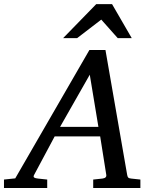

<svg xmlns="http://www.w3.org/2000/svg" viewBox="-73 -936 766 956"><path d="M374 -564 226.1 -304.2H417ZM391.1 0V-42L437 -46.9Q459 -49.8 456.1 -65.9L425.8 -256.8H199.2L97.2 -65.9Q91.8 -56.2 96.9 -52.2Q102.1 -48.3 116.2 -46.9L162.1 -42V0H-53.2V-42L2.9 -47.9L372.1 -687H452.1L560.1 -65.9Q561.5 -56.2 565.4 -52Q569.3 -47.9 580.1 -46.9L626 -42V0ZM513.2 -746.1 431.2 -838.4 311 -746.1H241.2L406.2 -915.5H484.9L583 -746.1Z"/></svg>

Font: Charis SIL Eur
Style: Italic
Weight: 400
Italic angle: -11°
Foundry: SIL International
Version: Version 5.000